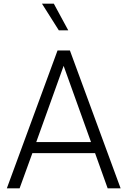

<svg xmlns="http://www.w3.org/2000/svg" viewBox="-20 -1018 688 1038"><path d="M291 -745H358L632 0H562L494 -190H155L86 0H17ZM472 -250 324 -662 176 -250ZM207 -998H271L349 -854H298Z"/></svg>

Font: Evergrow Sans
Style: Light
Weight: 300
Foundry: 10Web
Version: Version 1.000